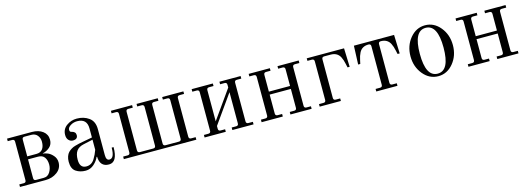

<svg xmlns="http://www.w3.org/2000/svg" viewBox="-5 -1103 4790 1750"><g transform="rotate(-15 2390.0 -228.0)"><path d="M174 -252H260Q300 -252 319 -277.5Q338 -303 338 -346Q338 -382 317.5 -407Q297 -432 260 -432H196Q174 -432 174 -410ZM38 0V-24H80Q102 -24 102 -46V-410Q102 -432 80 -432H38V-456H272Q335 -456 374.5 -426Q414 -396 414 -346Q414 -301 384.5 -275.5Q355 -250 318 -242V-240Q338 -238 363 -228Q388 -218 412 -190.5Q436 -163 436 -126Q436 -69 389.5 -34.5Q343 0 280 0ZM174 -224V-46Q174 -24 196 -24H268Q307 -24 327.5 -57Q348 -90 348 -128Q348 -170 329 -197Q310 -224 268 -224Z M788 -245 701 -226Q653 -216 631.5 -186.5Q610 -157 610 -103Q610 -24 672 -24Q697 -24 716.5 -35.5Q736 -47 750 -70Q764 -93 771 -108.5Q778 -124 788 -150ZM526 -106Q526 -134 534 -156.5Q542 -179 555 -192.5Q568 -206 585.5 -216.5Q603 -227 622 -232L660 -242Q679 -247 696 -249L788 -266V-351Q788 -444 695 -444Q661 -444 633 -426.5Q605 -409 605 -387Q605 -377 608 -372Q611 -366 621 -364Q660 -356 660 -323Q660 -284 614 -284Q592 -284 575 -301Q558 -318 558 -350Q558 -405 601 -436.5Q644 -468 698 -468Q764 -468 812 -433.5Q860 -399 860 -326V-80Q860 -30 891 -30Q938 -30 938 -130H956Q956 12 876 12Q791 12 788 -84H783Q770 -50 735.5 -19Q701 12 656 12Q603 12 564.5 -14Q526 -40 526 -106Z M1018 0V-24H1060Q1082 -24 1082 -46V-410Q1082 -432 1060 -432H1018V-456H1218V-432H1176Q1154 -432 1154 -410V-46Q1154 -24 1176 -24H1302Q1324 -24 1324 -46V-410Q1324 -432 1302 -432H1260V-456H1460V-432H1418Q1396 -432 1396 -410V-46Q1396 -24 1418 -24H1544Q1566 -24 1566 -46V-410Q1566 -432 1544 -432H1502V-456H1702V-432H1660Q1638 -432 1638 -410V-46Q1638 -24 1660 -24H1702V0Z M1780 0V-24H1822Q1844 -24 1844 -46V-410Q1844 -432 1822 -432H1780V-456H1980V-432H1938Q1916 -432 1916 -410V-116L2106 -384V-410Q2106 -432 2084 -432H2042V-456H2242V-432H2200Q2178 -432 2178 -410V-46Q2178 -24 2200 -24H2242V0H2042V-24H2084Q2106 -24 2106 -46V-340L1916 -72V-46Q1916 -24 1938 -24H1980V0Z M2318 0V-24H2360Q2382 -24 2382 -46V-410Q2382 -432 2360 -432H2318V-456H2518V-432H2476Q2454 -432 2454 -410V-252H2654V-410Q2654 -432 2632 -432H2590V-456H2790V-432H2748Q2726 -432 2726 -410V-46Q2726 -24 2748 -24H2790V0H2590V-24H2632Q2654 -24 2654 -46V-224H2454V-46Q2454 -24 2476 -24H2518V0Z M2866 0V-24H2908Q2930 -24 2930 -46V-410Q2930 -432 2908 -432H2866V-456H3218L3224 -280H3204L3196 -316Q3189 -352 3174 -382Q3148 -432 3086 -432H3024Q3002 -432 3002 -410V-46Q3002 -24 3024 -24H3066V0Z M3400 0V-24H3442Q3464 -24 3464 -46V-410Q3464 -432 3442 -432Q3380 -432 3354 -382Q3339 -352 3332 -316L3324 -280H3304L3311 -456H3690L3696 -280H3676L3668 -316Q3661 -352 3646 -382Q3620 -432 3558 -432Q3536 -432 3536 -410V-46Q3536 -24 3558 -24H3600V0Z M3984 -12Q4096 -12 4096 -228Q4096 -444 3984 -444Q3872 -444 3872 -228Q3872 -12 3984 -12ZM3984 12Q3900 12 3842 -58.5Q3784 -129 3784 -228Q3784 -327 3842 -397.5Q3900 -468 3984 -468Q4068 -468 4126 -397.5Q4184 -327 4184 -228Q4184 -129 4126 -58.5Q4068 12 3984 12Z M4270 0V-24H4312Q4334 -24 4334 -46V-410Q4334 -432 4312 -432H4270V-456H4470V-432H4428Q4406 -432 4406 -410V-252H4606V-410Q4606 -432 4584 -432H4542V-456H4742V-432H4700Q4678 -432 4678 -410V-46Q4678 -24 4700 -24H4742V0H4542V-24H4584Q4606 -24 4606 -46V-224H4406V-46Q4406 -24 4428 -24H4470V0Z"/></g></svg>

Font: Old Standard TT
Style: Regular
Weight: 400
Designer: Alexey Kryukov <alexios@thessalonica.org.ru>
Version: Version 1.0